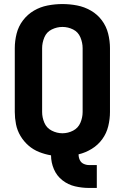

<svg xmlns="http://www.w3.org/2000/svg" viewBox="-20 -763 616 948"><path d="M420 165H458V52H420Q406 52 393 46Q380 40 374 27Q368 14 368 0V-1Q402 -9 433 -28Q464 -47 485 -76Q506 -105 514.5 -140Q523 -175 523 -210V-525Q523 -561 514 -597Q505 -633 483 -662.5Q461 -692 429 -710.5Q397 -729 361 -736Q325 -743 288 -743Q252 -743 215.5 -736Q179 -729 147.5 -710.5Q116 -692 93.5 -662.5Q71 -633 62 -597Q53 -561 53 -525V-210Q53 -180 59 -149.5Q65 -119 81 -92Q97 -65 120.5 -44.5Q144 -24 173 -12.5Q202 -1 232 4Q232 39 246 72Q260 105 288 127Q316 149 350.5 157Q385 165 420 165ZM288 -105Q261 -105 235.5 -118Q210 -131 199 -157Q188 -183 188 -210V-525Q188 -552 199 -578.5Q210 -605 235.5 -617.5Q261 -630 288 -630Q316 -630 341 -617.5Q366 -605 377 -578.5Q388 -552 388 -525V-210Q388 -183 377 -157Q366 -131 341 -118Q316 -105 288 -105Z"/></svg>

Font: Iosevka Sparkle Extrabold
Style: Regular
Weight: 800
Designer: Belleve Invis
Foundry: Belleve Invis
Version: Version 4.5.0; ttfautohint (v1.8.3)